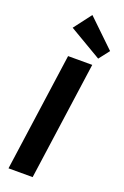

<svg xmlns="http://www.w3.org/2000/svg" viewBox="-180 -1014 691 1068"><g transform="rotate(20 165.5 -480.5)"><path d="M264 -700 166 0H23L121 -700ZM331 -806 283 -744 91 -857 170 -961Z"/></g></svg>

Font: Pathway Extreme Condensed
Style: Bold Italic
Weight: 700
Width: 3
Italic angle: -8°
Version: Version 1.001;gftools[0.9.26]